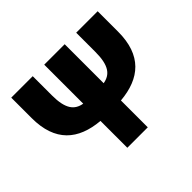

<svg xmlns="http://www.w3.org/2000/svg" viewBox="-145 -856 1062 1062"><g transform="rotate(-45 386.0 -325.0)"><path d="M306 0H466V-210C626 -224 724 -306 724 -490V-650H556V-500C556 -394 524 -355 466 -345V-650H306V-345C248 -355 216 -394 216 -500V-650H48V-490C48 -306 146 -224 306 -210Z"/></g></svg>

Font: Source Sans Pro Black
Style: Regular
Weight: 900
Designer: Paul D. Hunt
Foundry: Adobe Systems Incorporated
Version: Version 3.006;hotconv 1.0.111;makeotfexe 2.5.65597